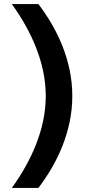

<svg xmlns="http://www.w3.org/2000/svg" viewBox="-20 -820 422 940"><path d="M38 100H168C261 -22 334 -177 334 -350C334 -523 261 -678 168 -800H38C131 -671 204 -515 204 -350C204 -185 131 -29 38 100Z"/></svg>

Font: HB Figtree Prototype
Style: Bold
Weight: 700
Designer: Alfredo Marco Pradil
Foundry: Hanken Design Co.®
Version: Version 1.002;Glyphs 3.2 (3228)